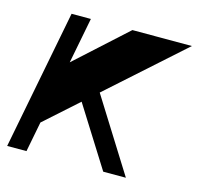

<svg xmlns="http://www.w3.org/2000/svg" viewBox="-86 -645 761 737"><g transform="rotate(15 294.5 -277.0)"><path d="M95 -112.5 117 -340.2 352.5 -554H589ZM3.3 0 110.8 -554H187.5L80 0ZM385 0 217 -267.3 272.5 -323.3 475 0Z"/></g></svg>

Font: Savate ExtraLight
Style: Italic
Weight: 200
Italic angle: -11°
Designer: Max Esnée
Foundry: Plomb Type
Version: Version 2.000